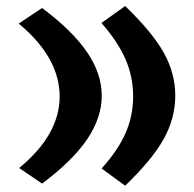

<svg xmlns="http://www.w3.org/2000/svg" viewBox="-20 -585 627 621"><path d="M384.8 -565.4Q472.2 -481.4 509.5 -414.8Q546.9 -348.1 546.9 -275.4Q546.9 -202.6 509.5 -135.5Q472.2 -68.4 384.8 15.6L308.6 -40Q362.3 -99.6 386.5 -155.3Q410.6 -210.9 410.6 -272.9Q410.6 -336.4 386 -393.3Q361.3 -450.2 308.1 -510.7ZM116.2 -559.1Q215.3 -484.9 262.2 -415.5Q309.1 -346.2 309.1 -275.4Q309.1 -204.6 262.2 -135Q215.3 -65.4 116.2 8.8L42 -41.5Q172.9 -149.4 172.9 -272.9Q172.9 -398.9 40.5 -508.8Z"/></svg>

Font: Pinar DS4 ExtraBold
Style: Regular
Weight: 800
Designer: Amin Abedi
Version: Version 3.000